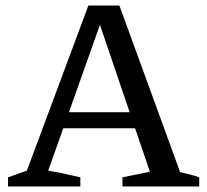

<svg xmlns="http://www.w3.org/2000/svg" viewBox="-20 -673 748 693"><path d="M630 -52Q647 -48 664.5 -43.5Q682 -39 699 -33V0H422V-33L521 -53L329 -618H353L154 -57Q184 -52 212.5 -46Q241 -40 270 -33V0H9V-33L77 -57L299 -653H411ZM179 -210V-268H522V-210Z"/></svg>

Font: Piazzolla 24pt Medium
Style: Regular
Weight: 500
Designer: Juan Pablo del Peral
Foundry: Huerta Tipografica
Version: Version 2.005